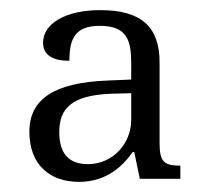

<svg xmlns="http://www.w3.org/2000/svg" viewBox="-20 -739 400 379"><path d="M136 -380C191 -380 223 -412 242 -439H245L256 -386H336V-412C302 -412 295 -421 295 -458V-616C295 -686 259 -719 178 -719C107 -719 65 -691 65 -655C65 -629 86 -619 117 -619C117 -661 127 -688 177 -688C231 -688 239 -659 239 -614V-582L192 -580C88 -576 38 -544 38 -479C38 -413 79 -380 136 -380ZM153 -415C116 -415 97 -436 97 -478C97 -525 121 -551 200 -554L239 -555V-502C239 -458 205 -415 153 -415Z"/></svg>

Font: Noto Serif Ethiopic Light
Style: Regular
Weight: 300
Designer: Monotype Design Team
Foundry: Monotype Imaging Inc.
Version: Version 2.102